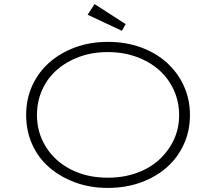

<svg xmlns="http://www.w3.org/2000/svg" viewBox="-20 -910 1057 940"><path d="M508 10Q420 10 346.5 -17.5Q273 -45 219.5 -92Q166 -139 137 -204.5Q108 -270 108 -347Q108 -424 137 -489Q166 -554 219.5 -602Q273 -650 346.5 -677.5Q420 -705 508 -705Q596 -705 670 -678Q744 -651 797 -603Q850 -555 880 -489.5Q910 -424 910 -347Q910 -269 880 -203.5Q850 -138 797 -91Q744 -44 670 -17Q596 10 508 10ZM508 -40Q584 -40 648.5 -63Q713 -86 759 -128Q805 -170 831 -225.5Q857 -281 857 -347Q857 -412 831 -469Q805 -526 759 -567Q713 -608 648.5 -631.5Q584 -655 508 -655Q431 -655 367.5 -631.5Q304 -608 258 -567.5Q212 -527 186.5 -470Q161 -413 161 -347Q161 -281 186.5 -225Q212 -169 258 -127.5Q304 -86 367.5 -63Q431 -40 508 -40ZM577 -759 409 -838 443 -890 595 -792Z"/></svg>

Font: Lexend Peta ExtraLight
Style: Regular
Weight: 250
Version: Version 1.007